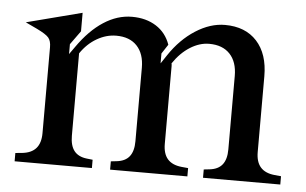

<svg xmlns="http://www.w3.org/2000/svg" viewBox="-41 -540 954 599"><g transform="rotate(5 436.0 -240.5)"><path d="M24 0V-26L45 -28Q74 -31 88.5 -47.5Q103 -64 103 -95V-364Q103 -384 94.5 -394Q86 -404 57 -418L21 -435L195 -480V-422L164 -379V-348L181 -372Q218 -425 261 -453Q304 -481 350 -481Q394 -481 425.5 -461Q457 -441 470 -404L451 -375V-344L469 -371Q503 -422 549 -451.5Q595 -481 641 -481Q705 -481 741 -441.5Q777 -402 777 -332V-95Q777 -64 791.5 -47.5Q806 -31 835 -28L856 -26V0H614V-26L632 -28Q659 -31 672 -47.5Q685 -64 685 -95V-325Q685 -369 662 -393.5Q639 -418 597 -418Q567 -418 537.5 -399.5Q508 -381 485 -347Q486 -344 486 -338.5Q486 -333 486 -327V-95Q486 -64 500.5 -47.5Q515 -31 544 -28L565 -26V0H323V-26L341 -28Q368 -31 381 -47.5Q394 -64 394 -95V-325Q394 -369 371 -393.5Q348 -418 306 -418Q275 -418 245.5 -401Q216 -384 195 -353V-95Q195 -64 208 -47.5Q221 -31 248 -28L266 -26V0Z"/></g></svg>

Font: Redaction
Style: Regular
Weight: 400
Designer: Jeremy Mickel / Forest Young
Foundry: MCKL
Version: Version 2.001; Redaction